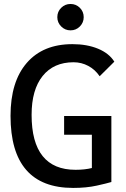

<svg xmlns="http://www.w3.org/2000/svg" viewBox="-20 -922 626 952"><path d="M342.8 9.8Q187.5 9.8 109.9 -79.6Q32.2 -168.9 32.2 -347.7Q32.2 -517.1 112.8 -610.1Q193.4 -703.1 338.9 -703.1Q411.6 -703.1 466.3 -680.4Q521 -657.7 546.9 -616.2L474.1 -543.9Q451.7 -577.1 417.7 -595.2Q383.8 -613.3 344.7 -613.3Q246.1 -613.3 191.4 -545.2Q136.7 -477.1 136.7 -352.5Q136.7 -216.3 191.4 -148.2Q246.1 -80.1 354.5 -80.1Q400.9 -80.1 436.3 -89.1Q471.7 -98.1 494.1 -104.5L532.2 -19.5Q511.7 -13.2 460.2 -1.7Q408.7 9.8 342.8 9.8ZM435.5 -19.5V-346.7H532.2V-19.5ZM297.9 -253.9V-346.7H529.3V-253.9ZM329.6 -771.5Q302.7 -771.5 283.4 -790.8Q264.2 -810.1 264.2 -836.9Q264.2 -864.3 283.4 -883.3Q302.7 -902.3 329.6 -902.3Q356.9 -902.3 376 -883.3Q395 -864.3 395 -836.9Q395 -810.1 376 -790.8Q356.9 -771.5 329.6 -771.5Z"/></svg>

Font: Cascadia Code
Style: Regular
Weight: 400
Designer: Aaron Bell
Foundry: Saja Typeworks
Version: Version 2404.023